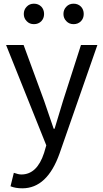

<svg xmlns="http://www.w3.org/2000/svg" viewBox="-20 -787 561 1041"><path d="M37 223 55 150Q80 159 96 159Q181 159 219 42L231 1L13 -543H108L219 -241Q257 -128 271 -89H276L322 -241L419 -543H508L303 45Q236 234 101 234Q64 234 37 223ZM125 -672Q109 -688 109 -711Q109 -735 125 -751Q140 -767 164 -767Q188 -767 204 -751Q219 -735 219 -711Q219 -688 204 -672Q188 -656 164 -656Q140 -656 125 -672ZM340 -672Q324 -688 324 -711Q324 -735 340 -751Q355 -767 379 -767Q403 -767 419 -751Q434 -735 434 -711Q434 -688 419 -672Q403 -656 379 -656Q355 -656 340 -672Z"/></svg>

Font: Source Han Sans K Regular
Style: Regular
Weight: 400
Designer: Ryoko NISHIZUKA  (kana & ideographs); Paul D. Hunt (Latin, Greek & Cyrillic); Wenlong ZHANG  (bopomofo); Sandoll Communi
Foundry: Adobe Systems Incorporated
Version: Version 1.00 July 18, 2014, initial release